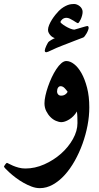

<svg xmlns="http://www.w3.org/2000/svg" viewBox="-69 -663 509 983"><path d="M388.2 -112.8Q388.2 -68.4 379.2 -20.8Q370.1 26.9 353.5 73Q336.9 119.1 313.7 160.4Q290.5 201.7 262.5 232.7Q234.4 263.7 201.9 282Q169.4 300.3 134.8 300.3Q114.7 300.3 93.5 292.5Q72.3 284.7 51.5 272.9Q30.8 261.2 12.7 247.6Q-5.4 233.9 -19 221.7Q-32.7 209.5 -40.8 200.7Q-48.8 191.9 -48.8 190.9Q-48.8 189.5 -46.9 186.3Q-44.9 183.1 -42.5 179.4Q-40 175.8 -37.4 173.3Q-34.7 170.9 -33.7 170.9Q-31.7 170.9 -23.7 175.3Q-15.6 179.7 -2.7 185.3Q10.3 190.9 26.6 195.3Q43 199.7 61 199.7Q109.9 199.7 157.7 178.5Q205.6 157.2 243.4 123.8Q281.2 90.3 304.4 48.8Q327.6 7.3 327.6 -32.7Q327.6 -48.8 327.1 -63.5Q326.7 -78.1 324.7 -92.3Q316.9 -78.6 306.6 -68.4Q296.4 -58.1 285.2 -51.3Q273.9 -44.4 263.7 -41Q253.4 -37.6 245.6 -37.6Q232.9 -37.6 217.5 -44.2Q202.1 -50.8 189.5 -63.5Q176.8 -76.2 167.7 -94.2Q158.7 -112.3 158.7 -134.3Q158.7 -150.9 163.6 -173.3Q168.5 -195.8 176.8 -219.7Q185.1 -243.7 196 -267.1Q207 -290.5 219.5 -309.3Q231.9 -328.1 245.1 -339.4Q258.3 -350.6 270.5 -350.6Q290 -350.6 310.5 -334.7Q331.1 -318.8 348.1 -288.6Q365.2 -258.3 376.7 -214.1Q388.2 -169.9 388.2 -112.8ZM277.3 -192.9Q271.5 -201.7 262 -211.7Q252.4 -221.7 241.2 -221.7Q233.4 -221.7 228.3 -214.4Q223.1 -207 223.1 -193.8Q223.1 -185.5 228.8 -179.4Q234.4 -173.3 243.7 -173.3Q256.3 -173.3 265.1 -179.4Q273.9 -185.5 277.3 -192.9ZM384.8 -520Q384.8 -516.1 381.8 -508.1Q378.9 -500 374.5 -492.4Q370.1 -484.9 365.2 -478.3Q360.4 -471.7 356.4 -470.7Q352.5 -469.2 340.3 -464.6Q328.1 -460 312.3 -453.9Q296.4 -447.8 279.8 -441.2Q263.2 -434.6 250 -429.7Q218.3 -417.5 195.8 -406.5Q173.3 -395.5 168.5 -395.5Q165 -395.5 162.6 -397.2Q160.2 -398.9 160.2 -404.3Q160.2 -407.7 162.4 -414.3Q164.6 -420.9 167.7 -427.7Q170.9 -434.6 174.1 -440.2Q177.2 -445.8 178.7 -447.8Q180.7 -449.7 185.1 -452.9Q189.5 -456.1 194.6 -459Q199.7 -461.9 204.6 -464.4Q209.5 -466.8 211.9 -467.8Q206.5 -469.2 200.7 -472.7Q194.8 -476.1 189.7 -481.7Q184.6 -487.3 180.7 -494.4Q176.8 -501.5 176.8 -510.3Q176.8 -521 182.6 -535.2Q188.5 -549.3 197 -562.7Q205.6 -576.2 215.1 -587.9Q224.6 -599.6 231.9 -606.9Q244.1 -619.1 255.9 -626.2Q267.6 -633.3 277.3 -637Q287.1 -640.6 295.4 -641.6Q303.7 -642.6 310.1 -642.6Q317.4 -642.6 325 -639.6Q332.5 -636.7 339.1 -631.3Q345.7 -626 349.9 -618.4Q354 -610.8 354 -602.1Q354 -593.8 351.3 -583.7Q348.6 -573.7 344.7 -564.9Q340.8 -556.2 336.7 -550.3Q332.5 -544.4 330.1 -544.4Q327.6 -544.4 320.8 -548.6Q314 -552.7 305.7 -558.1Q297.4 -563.5 288.3 -567.6Q279.3 -571.8 271.5 -571.8Q258.8 -571.8 249.8 -564Q240.7 -556.2 240.7 -549.3Q240.7 -547.4 248 -541.3Q255.4 -535.2 266.4 -528.6Q277.3 -522 289.6 -516.8Q301.8 -511.7 311.5 -511.2Q319.3 -513.2 329.8 -516.4Q340.3 -519.5 350.3 -522.5Q360.4 -525.4 368.2 -527.6Q376 -529.8 377.9 -529.8Q384.8 -529.8 384.8 -520Z"/></svg>

Font: Accordance
Style: Bold
Weight: 700
Version: Version 1.2 (build January 31, 2020) Miklal Software Solutio